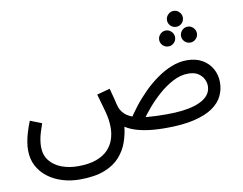

<svg xmlns="http://www.w3.org/2000/svg" viewBox="-93 -816 1492 1177"><g transform="rotate(-10 653.0 -227.0)"><path d="M313 232Q256 232 205 216.5Q154 201 114.5 171Q75 141 52.5 98.5Q30 56 30 1Q30 -23 34.5 -50.5Q39 -78 48.5 -109.5Q58 -141 72 -176L144 -148Q134 -120 126.5 -95Q119 -70 115.5 -48Q112 -26 112 -6Q112 45 139.5 80Q167 115 213.5 132.5Q260 150 316 150Q384 150 430 133Q476 116 503 87.5Q530 59 541.5 23.5Q553 -12 553 -49Q553 -98 538.5 -150.5Q524 -203 507 -262L588 -284Q599 -246 604.5 -222.5Q610 -199 613.5 -184.5Q617 -170 621 -160Q632 -134 652.5 -116.5Q673 -99 706.5 -88.5Q740 -78 789 -73.5Q838 -69 905 -69Q958 -69 1001.5 -74Q1045 -79 1079 -89.5Q1113 -100 1136.5 -115.5Q1160 -131 1172 -151.5Q1184 -172 1184 -197Q1184 -219 1173 -240.5Q1162 -262 1139 -277Q1116 -292 1078 -292Q1030 -292 982.5 -267Q935 -242 892.5 -204.5Q850 -167 817 -128Q784 -89 764 -60L677 -63Q702 -104 736 -148Q770 -192 810 -232Q850 -272 895 -304Q940 -336 987.5 -355Q1035 -374 1084 -374Q1139 -374 1178.5 -351.5Q1218 -329 1239.5 -291Q1261 -253 1261 -205Q1261 -161 1242 -121.5Q1223 -82 1180 -52Q1137 -22 1065 -4.5Q993 13 887 13Q811 13 757.5 3.5Q704 -6 669.5 -21.5Q635 -37 617.5 -55.5Q600 -74 596 -92L637 -41Q632 7 615.5 55Q599 103 563.5 143.5Q528 184 467 208Q406 232 313 232ZM1057 -587Q1036 -587 1021.5 -601.5Q1007 -616 1007 -636Q1007 -656 1021.5 -671Q1036 -686 1057 -686Q1077 -686 1091.5 -671Q1106 -656 1106 -636Q1106 -616 1091.5 -601.5Q1077 -587 1057 -587ZM989 -477Q968 -477 953.5 -491.5Q939 -506 939 -526Q939 -546 953.5 -561Q968 -576 989 -576Q1009 -576 1023.5 -561Q1038 -546 1038 -526Q1038 -506 1023.5 -491.5Q1009 -477 989 -477ZM1125 -477Q1104 -477 1089.5 -491.5Q1075 -506 1075 -526Q1075 -546 1089.5 -561Q1104 -576 1125 -576Q1145 -576 1159.5 -561Q1174 -546 1174 -526Q1174 -506 1159.5 -491.5Q1145 -477 1125 -477Z"/></g></svg>

Font: Farlight84_Sys_V01
Style: Regular
Weight: 400
Designer: Ryoko NISHIZUKA  (kana, bopomofo & ideographs); Paul D. Hunt (Latin, Greek & Cyrillic); Sandoll Communications , Soo-you
Foundry: Adobe
Version: Version 2.004;October 29, 2024;FontCreator 14.0.0.2814 64-bi